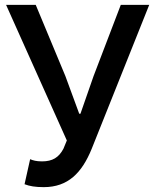

<svg xmlns="http://www.w3.org/2000/svg" viewBox="-20 -757 634 790"><path d="M160 13C260 13 317 -46 357 -144L594 -737H477L365 -444L311 -289H306L249 -444L127 -737H5L255 -179L241 -145C222 -109 196 -93 153 -93C129 -93 116 -97 104 -102L81 1C102 9 125 13 160 13Z"/></svg>

Font: Source Han Sans JP Medium
Style: Regular
Weight: 500
Designer: Ryoko NISHIZUKA 西塚涼子 (kana, bopomofo & ideographs); Paul D. Hunt (Latin, Greek & Cyrillic); Sandoll Communications 산돌커뮤니
Foundry: Adobe
Version: Version 2.002;hotconv 1.0.116;makeotfexe 2.5.65601